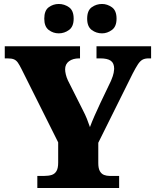

<svg xmlns="http://www.w3.org/2000/svg" viewBox="-20 -947 783 967"><path d="M168 0V-61H203Q225 -61 240.5 -66Q256 -71 264.5 -85.5Q273 -100 273 -128V-230L88 -600Q78 -620 70 -631.5Q62 -643 50.5 -648Q39 -653 17 -653H4V-714H383V-653H379Q347 -653 327.5 -638.5Q308 -624 308 -598Q308 -587 311.5 -572Q315 -557 322 -542L396 -395Q410 -368 417.5 -349Q425 -330 433 -307Q443 -334 456.5 -364.5Q470 -395 485 -427L539 -540Q550 -566 552.5 -580.5Q555 -595 555 -600Q555 -629 538 -641Q521 -653 485 -653H466V-714H741V-653H729Q710 -653 698 -646.5Q686 -640 675 -623.5Q664 -607 648 -576L475 -228V-126Q475 -99 483 -85Q491 -71 504 -66Q517 -61 532 -61H580V0ZM494 -779Q465 -779 442 -796Q419 -813 419 -853Q419 -894 442 -910.5Q465 -927 494 -927Q520 -927 543.5 -910.5Q567 -894 567 -853Q567 -813 543.5 -796Q520 -779 494 -779ZM276 -779Q248 -779 225.5 -796Q203 -813 203 -853Q203 -894 225.5 -910.5Q248 -927 276 -927Q304 -927 327.5 -910.5Q351 -894 351 -853Q351 -813 327.5 -796Q304 -779 276 -779Z"/></svg>

Font: Noto Serif Kannada Black
Style: Regular
Weight: 900
Version: Version 2.003